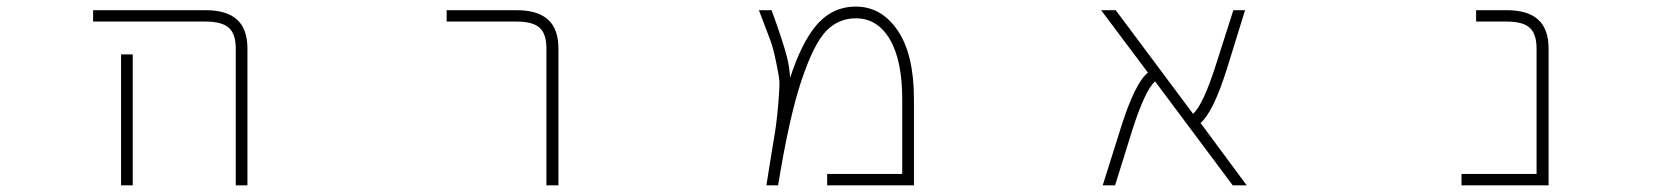

<svg xmlns="http://www.w3.org/2000/svg" viewBox="-20 -555 5040 577"><path d="M597.7 -490.2H259.8V-524.4H597.7Q661.1 -524.4 692.4 -496.1Q723.6 -467.8 723.6 -409.2V2H688.5V-409.2Q688.5 -453.1 667.5 -471.7Q646.5 -490.2 597.7 -490.2ZM343.8 -391.6H378.9V-24.4V2H343.8V-24.4Z M1322.3 -490.2V-524.4H1532.2Q1595.7 -524.4 1627 -496.1Q1658.2 -467.8 1658.2 -409.2V2H1622.1V-409.2Q1622.1 -453.1 1601.6 -471.7Q1581.1 -490.2 1532.2 -490.2Z M2354.5 -321.3Q2387.7 -422.9 2429.7 -474.6Q2478.5 -535.2 2551.8 -535.2Q2628.9 -535.2 2677.7 -463.4Q2726.6 -391.6 2726.6 -256.8V2H2465.8V-32.2H2691.4V-256.8Q2691.4 -373 2654.3 -436.5Q2617.2 -500 2551.8 -500Q2500 -500 2462.9 -461.9Q2425.8 -423.8 2388.7 -313.5Q2351.6 -203.1 2318.4 2H2283.2Q2299.8 -103.5 2306.6 -142.6Q2313.5 -181.6 2318.4 -237.3Q2323.2 -293 2322.3 -309.6Q2321.3 -326.2 2312.5 -368.2Q2303.7 -410.2 2295.4 -433.1Q2287.1 -456.1 2260.7 -524.4H2298.8Q2334 -427.7 2345.7 -380.9Q2352.5 -352.5 2354.5 -321.3Z M3726.6 2H3684.6L3451.2 -310.5Q3420.9 -283.2 3382.8 -164.1L3331.1 2H3293.9L3349.6 -174.8Q3390.6 -304.7 3429.7 -336.9L3289.1 -524.4H3333L3565.4 -212.9Q3595.7 -240.2 3633.8 -359.4L3686.5 -524.4H3721.7L3667 -347.7Q3626 -217.8 3587.9 -185.5Z M4597.7 -409.2Q4597.7 -453.1 4577.1 -471.7Q4556.6 -490.2 4507.8 -490.2H4416V-524.4H4507.8Q4571.3 -524.4 4602.5 -496.1Q4633.8 -467.8 4633.8 -409.2V2H4372.1V-32.2H4597.7Z"/></svg>

Font: GenEi Gothic M ExtraLight
Style: Regular
Weight: 200
Designer: o_tamon (Modified); [Source Han Sans]
Ryoko NISHIZUKA  (kana & ideographs); Paul D. Hunt (Latin, Greek & Cyrillic); Wenl
Version: Version 1.1a;Original Version 1.004